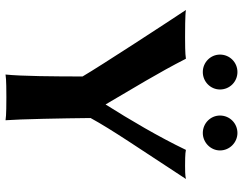

<svg xmlns="http://www.w3.org/2000/svg" viewBox="-112 -762 877 693"><g transform="rotate(90 326.5 -415.5)"><path d="M406 -304C448 -381 515 -478 626 -648C613 -645 591 -645 579 -645C566 -645 533 -645 521 -648C474 -550 412 -445 357 -358C298 -459 243 -548 192 -648C175 -645 131 -645 114 -645C97 -645 33 -645 16 -648C56 -588 218 -340 256 -275C256 -178 255 -53 249 3C265 0 316 0 331 0C346 0 398 0 414 3C410 -48 407 -205 406 -304ZM177 -771C177 -737 205 -709 240 -709C275 -709 303 -737 303 -771C303 -806 275 -834 240 -834C205 -834 177 -806 177 -771ZM397 -771C397 -737 425 -709 460 -709C494 -709 523 -737 523 -771C523 -806 494 -834 460 -834C425 -834 397 -806 397 -771Z"/></g></svg>

Font: Libertinus Sans
Style: Bold
Weight: 700
Designer: Philipp H. Poll, Khaled Hosny
Foundry: Caleb Maclennan
Version: Version 7.050;RELEASE